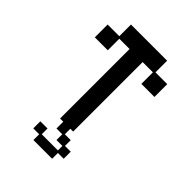

<svg xmlns="http://www.w3.org/2000/svg" viewBox="-236 -745 1059 1059"><g transform="rotate(45 293.0 -215.5)"><path d="M241 12V-530H161V-440H60V-540H151V-631H433V-540H525V-440H423V-530H343V12ZM221 200V155H175V100H231V145H357V110H311V65H266V-37H321V55H367V100H412V155H367V200Z"/></g></svg>

Font: Pixelify Sans
Style: Regular
Weight: 400
Designer: Stefie Justprince
Foundry: Typecalism Foundryline
Version: Version 1.000;February 13, 2025;FontCreator 15.0.0.3015 64-b